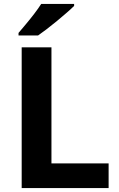

<svg xmlns="http://www.w3.org/2000/svg" viewBox="-20 -954 605 974"><path d="M90 0V-714H241V-125H531V0ZM356 -934V-924Q342 -910 319 -890Q296 -870 269.5 -848Q243 -826 217.5 -806.5Q192 -787 173 -774H74V-787Q90 -806 111.5 -831.5Q133 -857 154 -884.5Q175 -912 189 -934Z"/></svg>

Font: Noto IKEA Simplified Chinese
Style: Bold
Weight: 700
Designer: Monotype Design Team
Foundry: Monotype Imaging Inc.
Version: Version 1.100